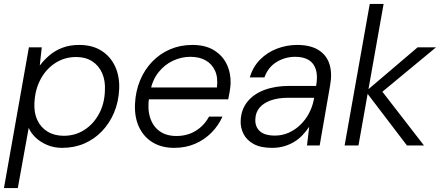

<svg xmlns="http://www.w3.org/2000/svg" viewBox="-38 -735 2223 970"><path d="M-18 215 108 -496H173L163 -405H164Q185 -433 213 -456.5Q241 -480 278 -494Q315 -508 362 -508Q429 -508 475 -478.5Q521 -449 544 -398.5Q567 -348 564 -284Q561 -220 538.5 -166.5Q516 -113 477.5 -72.5Q439 -32 388 -10Q337 12 276 12Q235 12 200.5 -2.5Q166 -17 142 -40Q118 -63 107 -89L52 215ZM284 -49Q342 -49 388 -78.5Q434 -108 462 -159.5Q490 -211 492 -277Q495 -327 478 -365.5Q461 -404 427.5 -425.5Q394 -447 347 -447Q289 -447 242 -417Q195 -387 167 -334.5Q139 -282 136 -216Q133 -166 150.5 -128.5Q168 -91 202.5 -70Q237 -49 284 -49Z M842 12Q779 12 733.5 -15.5Q688 -43 664.5 -93Q641 -143 644 -210Q647 -274 669.5 -328.5Q692 -383 731 -423.5Q770 -464 821.5 -486Q873 -508 934 -508Q1000 -508 1043.5 -481Q1087 -454 1108 -409.5Q1129 -365 1127 -311Q1126 -295 1122.5 -273Q1119 -251 1115 -233H700L710 -293H1058Q1064 -343 1048.5 -377.5Q1033 -412 1001 -430Q969 -448 923 -448Q878 -448 835.5 -428Q793 -408 762.5 -369.5Q732 -331 721 -274L716 -247Q706 -187 720 -142Q734 -97 768 -72.5Q802 -48 853 -48Q909 -48 951.5 -74.5Q994 -101 1018 -146H1086Q1066 -101 1030.5 -65Q995 -29 947.5 -8.5Q900 12 842 12Z M1336 12Q1279 12 1243.5 -7.5Q1208 -27 1192 -59Q1176 -91 1178 -126Q1180 -181 1211.5 -220.5Q1243 -260 1297.5 -280.5Q1352 -301 1424 -301H1559Q1568 -350 1558 -383Q1548 -416 1521.5 -432Q1495 -448 1454 -448Q1402 -448 1359 -421.5Q1316 -395 1298 -344H1224Q1240 -398 1276.5 -434.5Q1313 -471 1362 -489.5Q1411 -508 1463 -508Q1529 -508 1570 -483Q1611 -458 1626 -412.5Q1641 -367 1630 -305L1577 0H1513L1524 -93H1523Q1509 -72 1490.5 -52.5Q1472 -33 1449.5 -19Q1427 -5 1398.5 3.5Q1370 12 1336 12ZM1351 -50Q1388 -50 1420.5 -64.5Q1453 -79 1479 -104Q1505 -129 1522.5 -161.5Q1540 -194 1547 -230L1549 -241H1418Q1366 -241 1329 -227.5Q1292 -214 1272.5 -190Q1253 -166 1252 -133Q1250 -95 1274.5 -72.5Q1299 -50 1351 -50Z M2018 0 1810 -273 2072 -496H2165L1863 -246L1868 -305L2104 0ZM1703 0 1830 -715H1900L1773 0Z"/></svg>

Font: DM Sans 28pt Light
Style: Italic
Weight: 300
Italic angle: -10°
Version: Version 4.004;gftools[0.9.30]